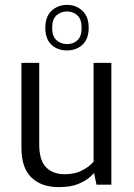

<svg xmlns="http://www.w3.org/2000/svg" viewBox="-20 -758 552 788"><path d="M255 -551Q216 -551 191 -574.5Q166 -598 166 -644Q166 -690 192 -714Q218 -738 255 -738Q292 -738 318 -714Q344 -690 344 -644Q344 -598 318.5 -574.5Q293 -551 255 -551ZM255 -577Q281 -577 298 -593Q315 -609 315 -644Q315 -679 297.5 -695Q280 -711 255 -711Q230 -711 212 -695Q194 -679 194 -644Q194 -609 212 -593Q230 -577 255 -577ZM221 10Q150 10 109 -29.5Q68 -69 68 -151V-500H141V-166Q141 -100 169 -71.5Q197 -43 245 -43Q285 -43 311.5 -56Q338 -69 351 -81.5Q364 -94 364 -94V-500H437V0H376L366 -48Q363 -44 347.5 -30Q332 -16 301 -3Q270 10 221 10Z"/></svg>

Font: Arsenal SC
Style: Regular
Weight: 400
Designer: Andrij Shevchenko
Foundry: Stairsfor
Version: Version 2.001; ttfautohint (v1.8.4.7-5d5b)